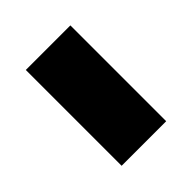

<svg xmlns="http://www.w3.org/2000/svg" viewBox="-23 -470 400 400"><g transform="rotate(45 177.0 -270.5)"><path d="M35.6 -205.1V-336.4H317.9V-205.1Z"/></g></svg>

Font: Reddit Sans Condensed ExtraBold
Style: Regular
Weight: 800
Designer: Stephen Hutchings
Foundry: Reddit
Version: Version 1.014